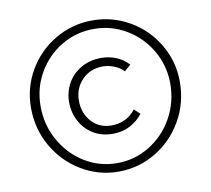

<svg xmlns="http://www.w3.org/2000/svg" viewBox="-79 -783 976 888"><g transform="rotate(-10 409.5 -339.0)"><path d="M60 -344Q60 -439 107 -519.5Q154 -600 234.5 -647Q315 -694 409 -694Q504 -694 584.5 -647Q665 -600 712 -519.5Q759 -439 759 -344Q759 -246 712 -163.5Q665 -81 584.5 -32.5Q504 16 409 16Q315 16 234.5 -32.5Q154 -81 107 -163.5Q60 -246 60 -344ZM714 -344Q714 -428 672.5 -499.5Q631 -571 561 -612.5Q491 -654 409 -654Q326 -654 256.5 -612.5Q187 -571 146 -500Q105 -429 105 -344Q105 -257 146 -183.5Q187 -110 256.5 -67Q326 -24 409 -24Q492 -24 562 -67Q632 -110 673 -183.5Q714 -257 714 -344ZM238 -339Q238 -386 260 -426.5Q282 -467 323.5 -491.5Q365 -516 420 -516Q457 -516 490.5 -502Q524 -488 547 -462L517 -436Q501 -454 474 -465Q447 -476 420 -476Q361 -476 322.5 -436.5Q284 -397 284 -339Q284 -279 320.5 -239.5Q357 -200 413 -200Q484 -200 527 -255L554 -230Q530 -199 494.5 -180Q459 -161 413 -161Q360 -161 320.5 -185.5Q281 -210 259.5 -251Q238 -292 238 -339Z"/></g></svg>

Font: Martel Sans ExtraLight
Style: Regular
Weight: 275
Designer: Dan Reynolds and Mathieu Réguer
Foundry: Dan Reynolds and Mathieu Réguer
Version: Version 1.002; ttfautohint (v1.1) -l 5 -r 5 -G 72 -x 0 -D la